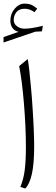

<svg xmlns="http://www.w3.org/2000/svg" viewBox="-56 -1044 314 1072"><path d="M99 -714.3 51 -675.2C56.2 -649.5 61 -618.6 65.7 -582.9C70 -546.7 74.3 -508.1 77.6 -466.7C81 -425.2 83.8 -383.8 85.7 -342.4C87.6 -300.5 88.6 -260.5 88.6 -222.9C88.6 -170 86.2 -127.1 81.9 -93.3C77.6 -59.5 69.5 -28.6 57.6 -0.5L84.8 8.6C100.5 -6.2 112.9 -33.3 121.9 -71.9C130.5 -110.5 134.8 -162.9 134.8 -228.1C134.8 -255.7 133.8 -287.6 132.4 -323.8C131 -359.5 128.6 -397.1 126.2 -436.2C123.8 -474.8 121 -512.4 117.6 -549C114.3 -585.2 111.4 -618.1 108.1 -647.1C104.8 -676.2 101.9 -698.6 99 -714.3ZM20.5 -931.9C20.5 -948.6 25.7 -963.3 35.7 -976.2C45.7 -989 61 -995.2 81.4 -995.2C89.5 -995.2 98.1 -993.8 107.1 -991.4C116.2 -988.6 125.7 -983.3 136.7 -976.2L151.9 -995.7C137.1 -1007.6 124.3 -1015.7 114.3 -1019C104.3 -1022.4 92.9 -1023.8 80 -1023.8C60.5 -1023.8 42.4 -1014.3 26.2 -995.7C10 -977.1 1.9 -954.3 1.9 -928.1C1.9 -912.4 5.7 -899.5 13.3 -888.6C20.5 -877.6 31.9 -870 47.6 -866.2L-36.2 -837.1V-806.7L141 -867.1L178.1 -869L183.3 -900C139.5 -889 105.2 -883.8 80.5 -883.8C64.8 -883.8 50.5 -888.6 38.6 -897.6C26.7 -906.7 20.5 -918.1 20.5 -931.9Z"/></svg>

Font: Pinar Light
Style: Regular
Weight: 300
Designer: Amin Abedi
Version: Version 2.00;September 9, 2021;FontCreator 13.0.0.2683 64-bi